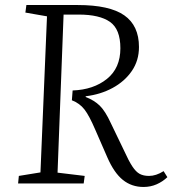

<svg xmlns="http://www.w3.org/2000/svg" viewBox="-20 -730 686 764"><path d="M269 -370Q352 -373 405.5 -416Q459 -459 459 -538Q459 -614 417.5 -643Q376 -672 293 -672H233L209 -43L317 -30L313 0H52L55 -30L141 -44L167 -665L81 -680L85 -710H289Q416 -710 474.5 -669Q533 -628 533 -543Q533 -489 504.5 -447.5Q476 -406 428 -380Q380 -354 321 -347V-344Q355 -331 377 -309.5Q399 -288 421 -240L474 -130Q492 -90 506.5 -68Q521 -46 536 -38Q551 -30 573 -30Q601 -30 631 -49L646 -25Q627 -7 603 3.5Q579 14 551 14Q504 14 469 -14Q434 -42 407 -104L359 -214Q335 -270 316 -294.5Q297 -319 266 -331Z"/></svg>

Font: Literata 36pt Light
Style: Italic
Weight: 300
Italic angle: -2°
Designer: Latin by Veronika Burian and Jose Scaglione. Greek by Irene Vlachou. Cyrillic by Vera Evstafieva
Foundry: TypeTogether
Version: Version 3.002